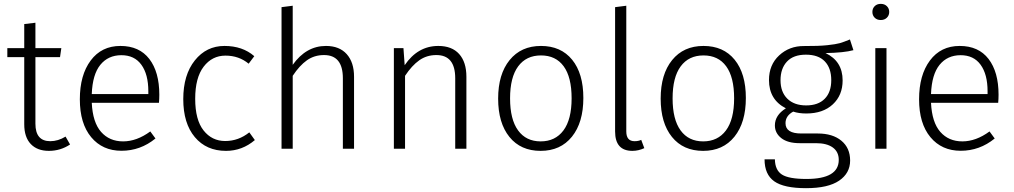

<svg xmlns="http://www.w3.org/2000/svg" viewBox="-20 -773 5271 998"><path d="M106 -127V-476.1H18.1V-522.9H106V-647.9L164.1 -654.8V-522.9H298.8L292 -476.1H164.1V-129.9Q164.1 -39.1 241.2 -39.1Q281.7 -39.1 320.8 -63L344.2 -22Q294.4 11.2 234.1 11.2Q173.8 11.2 139.9 -24.4Q106 -60.1 106 -127Z M751 -284.2V-298.8Q751 -386.7 714.8 -436.5Q678.7 -486.3 610.4 -486.1Q542 -485.8 501.5 -436Q460.9 -386.2 457 -284.2ZM808.1 -280.8Q808.1 -258.8 806.2 -238.8H457Q461.9 -136.7 505.4 -87.4Q548.8 -38.1 619.9 -38.1Q690.9 -38.1 761.2 -89.8L788.1 -53.2Q710 10.7 611.3 10.7Q512.7 10.7 453.9 -60.1Q395 -130.9 395 -256.8Q395 -382.8 451.4 -458.5Q507.8 -534.2 606 -534.2Q704.1 -534.2 756.1 -466.6Q808.1 -398.9 808.1 -280.8Z M1301.8 -481 1272.5 -441.9Q1221.7 -483.9 1152.1 -483.9Q1082.5 -483.9 1038.6 -426.5Q994.6 -369.1 994.6 -259.5Q994.6 -149.9 1038.1 -95Q1081.5 -40 1150.6 -40Q1219.7 -40 1275.9 -85L1304.7 -44.9Q1238.8 11.2 1154.8 11.2Q1052.7 11.2 992.7 -60.3Q932.6 -131.8 932.6 -257.8Q932.6 -383.8 992.7 -459Q1052.7 -534.2 1146.7 -534.2Q1240.7 -534.2 1301.8 -481Z M1674.3 -534.2Q1744.1 -534.2 1782.2 -491.7Q1820.3 -449.2 1820.3 -374V0H1762.2V-366.2Q1762.2 -487.3 1663.6 -486.8Q1613.8 -486.8 1575.2 -459.5Q1536.6 -432.1 1501.5 -378.9V0H1443.4V-735.8L1501.5 -743.2V-436Q1571.3 -534.2 1674.3 -534.2Z M2258.3 -534.2Q2329.1 -534.2 2366.7 -492.2Q2404.3 -450.2 2404.3 -374V0H2346.2V-366.2Q2346.2 -487.3 2247.6 -486.8Q2197.8 -486.8 2159.2 -459.5Q2120.6 -432.1 2085.4 -378.9V0H2027.3V-522.9H2077.1L2083.5 -434.1Q2151.4 -534.2 2258.3 -534.2Z M2909.9 -428.5Q2868.7 -484.9 2792 -484.9Q2715.3 -484.9 2673.3 -428Q2631.3 -371.1 2631.3 -261.7Q2631.3 -152.3 2672.9 -95.2Q2714.4 -38.1 2790.3 -38.1Q2866.2 -38.1 2908.7 -95Q2951.2 -151.9 2951.2 -262Q2951.2 -372.1 2909.9 -428.5ZM2628.9 -460.7Q2688.5 -534.2 2792 -534.2Q2895.5 -534.2 2953.9 -462.6Q3012.2 -391.1 3012.2 -263.7Q3012.2 -136.2 2952.9 -62.5Q2893.6 11.2 2790 11.2Q2686.5 11.2 2627.9 -61.3Q2569.3 -133.8 2569.3 -260.5Q2569.3 -387.2 2628.9 -460.7Z M3235.4 -89.8Q3235.4 -39.1 3278.3 -39.1Q3298.3 -39.1 3313 -45.9L3329.1 -2.9Q3298.3 11.2 3267.1 11.2Q3177.2 11.2 3177.2 -89.8V-735.8L3235.4 -743.2Z M3754.6 -428.5Q3713.4 -484.9 3636.7 -484.9Q3560.1 -484.9 3518.1 -428Q3476.1 -371.1 3476.1 -261.7Q3476.1 -152.3 3517.6 -95.2Q3559.1 -38.1 3635 -38.1Q3710.9 -38.1 3753.4 -95Q3795.9 -151.9 3795.9 -262Q3795.9 -372.1 3754.6 -428.5ZM3473.6 -460.7Q3533.2 -534.2 3636.7 -534.2Q3740.2 -534.2 3798.6 -462.6Q3856.9 -391.1 3856.9 -263.7Q3856.9 -136.2 3797.6 -62.5Q3738.3 11.2 3634.8 11.2Q3531.2 11.2 3472.7 -61.3Q3414.1 -133.8 3414.1 -260.5Q3414.1 -387.2 3473.6 -460.7Z M4267.3 -453.9Q4233.9 -488.8 4168.9 -488.8Q4104 -488.8 4070.6 -452.9Q4037.1 -417 4037.1 -356Q4037.1 -294.9 4072.5 -260Q4107.9 -225.1 4170.4 -225.1Q4232.9 -225.1 4266.8 -259.5Q4300.8 -293.9 4300.8 -356.4Q4300.8 -418.9 4267.3 -453.9ZM4359.9 -355Q4359.9 -277.8 4308.8 -230.5Q4257.8 -183.1 4170.9 -183.1Q4131.8 -183.1 4103 -192.9Q4063 -170.9 4063 -132.8Q4063 -78.6 4146 -79.1H4231Q4308.1 -79.1 4353.5 -41.5Q4398.9 -3.9 4398.9 61.5Q4398.9 127 4341.8 166Q4284.7 205.1 4169.7 205.1Q4054.7 205.1 4004.4 169.4Q3954.1 133.8 3954.1 55.2H4007.8Q4008.8 111.3 4044.4 134.3Q4080.1 157.2 4171.9 157.2Q4339.8 157.2 4339.8 58.1Q4339.8 16.1 4308.8 -6.3Q4277.8 -28.8 4221.7 -28.8H4136.7Q4074.7 -28.8 4041.3 -54.9Q4007.8 -81.1 4007.8 -121.1Q4007.8 -174.3 4064.9 -210Q3977.1 -254.9 3977.1 -356.9Q3977.1 -436 4030 -485.1Q4083 -534.2 4158.9 -533.7Q4234.9 -533.2 4280.3 -538.1Q4325.7 -543 4345.7 -548.8Q4365.7 -554.7 4397.9 -567.9L4416 -512.2Q4368.2 -499 4271 -497.1Q4359.9 -455.1 4359.9 -355Z M4587.9 0H4529.8V-522.9H4587.9ZM4526.6 -741Q4538.6 -752.9 4558.1 -752.9Q4577.6 -752.9 4589.8 -741Q4602.1 -729 4602.1 -710.9Q4602.1 -692.9 4589.8 -680.9Q4577.6 -668.9 4558.1 -668.9Q4538.6 -668.9 4526.6 -680.9Q4514.6 -692.9 4514.6 -710.9Q4514.6 -729 4526.6 -741Z M5113.3 -284.2V-298.8Q5113.3 -386.7 5077.1 -436.5Q5041 -486.3 4972.7 -486.1Q4904.3 -485.8 4863.8 -436Q4823.2 -386.2 4819.3 -284.2ZM5170.4 -280.8Q5170.4 -258.8 5168.5 -238.8H4819.3Q4824.2 -136.7 4867.7 -87.4Q4911.1 -38.1 4982.2 -38.1Q5053.2 -38.1 5123.5 -89.8L5150.4 -53.2Q5072.3 10.7 4973.6 10.7Q4875 10.7 4816.2 -60.1Q4757.3 -130.9 4757.3 -256.8Q4757.3 -382.8 4813.7 -458.5Q4870.1 -534.2 4968.3 -534.2Q5066.4 -534.2 5118.4 -466.6Q5170.4 -398.9 5170.4 -280.8Z"/></svg>

Font: FiraSans-Light
Style: Regular
Weight: 300
Designer: Carrois Corporate & Edenspiekermann AG
Foundry: Carrois Corporate GbR & Edenspiekermann AG
Version: Version 3.106;PS 003.106;hotconv 1.0.70;makeotf.lib2.5.58329